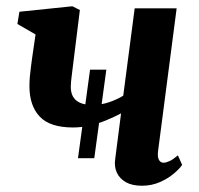

<svg xmlns="http://www.w3.org/2000/svg" viewBox="-20 -583 636 613"><path d="M229 -78 267.5 -360.5H319.5L281 -78ZM235 -551 210.5 -353.5Q209.5 -345.5 208.5 -337.2Q207.5 -329 206.8 -321.2Q206 -313.5 206 -306Q206 -277 223.2 -262.5Q240.5 -248 274.5 -248Q303.5 -248 328.8 -256.8Q354 -265.5 373.5 -277.5L410 -556.5H544L484.5 -99.5Q482.5 -81.5 487.5 -72.5Q492.5 -63.5 502 -63.5Q510 -63.5 521 -68.5Q532 -73.5 548 -87L561.5 -56.5Q553.5 -44.5 535 -28.8Q516.5 -13 490.2 -1.5Q464 10 433 10Q402 10 382 -1.2Q362 -12.5 353.2 -31.5Q344.5 -50.5 347.5 -73L366.5 -221Q343.5 -209 318 -198.5Q292.5 -188 266 -182Q239.5 -176 213 -176Q139.5 -176 106.8 -210.8Q74 -245.5 74 -308Q74 -321.5 75.2 -337.2Q76.5 -353 78.8 -369.5Q81 -386 83 -401L93.5 -473L35.5 -506.5L42 -545.5L211 -563Z"/></svg>

Font: Merriweather 28pt
Style: Bold Italic
Weight: 700
Italic angle: -7.8°
Version: Version 2.101